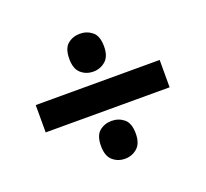

<svg xmlns="http://www.w3.org/2000/svg" viewBox="-92 -679 756 706"><g transform="rotate(-20 286.0 -325.5)"><path d="M285 -422Q257 -422 237 -439.5Q217 -457 217 -496Q217 -537 237 -553.5Q257 -570 285 -570Q312 -570 332.5 -553.5Q353 -537 353 -496Q353 -457 332.5 -439.5Q312 -422 285 -422ZM43 -272V-379H528V-272ZM285 -81Q257 -81 237 -98.5Q217 -116 217 -155Q217 -196 237 -212.5Q257 -229 285 -229Q312 -229 332.5 -212.5Q353 -196 353 -155Q353 -116 332.5 -98.5Q312 -81 285 -81Z"/></g></svg>

Font: Noto Sans Telugu
Style: Bold
Weight: 700
Designer: Jelle Bosma - Monotype Design Team
Foundry: Monotype Imaging Inc.
Version: Version 2.005; ttfautohint (v1.8.4.7-5d5b)